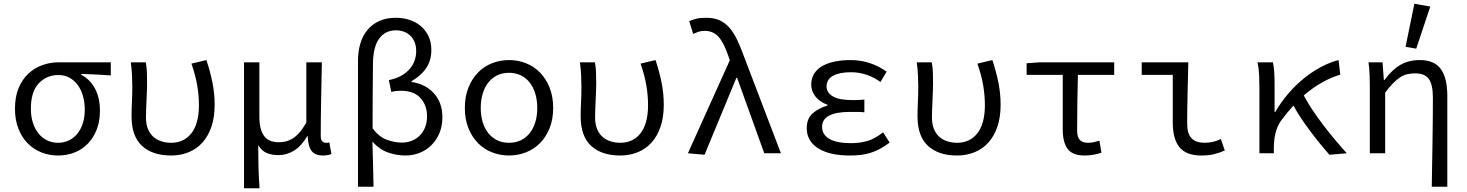

<svg xmlns="http://www.w3.org/2000/svg" viewBox="-20 -819 7840 1026"><path d="M290 12Q243 12 201.5 -4.5Q160 -21 128.5 -52.5Q97 -84 78.5 -131Q60 -178 60 -238Q60 -302 79.5 -348.5Q99 -395 131.5 -425.5Q164 -456 206 -471Q248 -486 294 -486H572V-416Q529 -419 492.5 -421Q456 -423 414 -424V-420Q462 -394 488 -345Q514 -296 514 -227Q514 -170 496.5 -126Q479 -82 449 -51Q419 -20 378 -4Q337 12 290 12ZM290 -56Q321 -56 347.5 -68.5Q374 -81 393 -104Q412 -127 422.5 -160Q433 -193 433 -234Q433 -270 424 -303.5Q415 -337 397 -362.5Q379 -388 352.5 -403Q326 -418 292 -418Q229 -418 187 -373.5Q145 -329 145 -238Q145 -196 156 -162.5Q167 -129 186.5 -105Q206 -81 232.5 -68.5Q259 -56 290 -56Z M894 12Q795 12 739 -39.5Q683 -91 683 -197Q683 -236 685 -275Q687 -314 687 -353Q687 -382 685.5 -415Q684 -448 679 -486H759Q764 -460 765 -432.5Q766 -405 766 -373Q766 -354 765 -331Q764 -308 763 -284Q762 -260 761 -236.5Q760 -213 760 -192Q760 -155 771 -129Q782 -103 800.5 -87Q819 -71 843.5 -63.5Q868 -56 895 -56Q927 -56 954 -68Q981 -80 1001 -104.5Q1021 -129 1032 -167Q1043 -205 1043 -257Q1043 -308 1034 -362Q1025 -416 1003 -479L1083 -498Q1103 -438 1115 -379Q1127 -320 1127 -259Q1127 -193 1110 -142.5Q1093 -92 1062 -57.5Q1031 -23 988 -5.5Q945 12 894 12Z M1284 187V-486H1366V-195Q1366 -128 1390.5 -93.5Q1415 -59 1469 -59Q1488 -59 1506 -63Q1524 -67 1542.5 -78Q1561 -89 1579.5 -110Q1598 -131 1617 -164V-486H1700Q1698 -387 1696 -283.5Q1694 -180 1694 -92Q1694 -72 1702 -64Q1710 -56 1722 -56Q1726 -56 1729.5 -56Q1733 -56 1740 -58L1751 4Q1733 12 1704 12Q1666 12 1646.5 -10.5Q1627 -33 1624 -92H1622Q1592 -40 1552.5 -15Q1513 10 1468 10Q1435 10 1407.5 -0.5Q1380 -11 1360 -43Q1360 -5 1360.5 24.5Q1361 54 1361.5 80Q1362 106 1363.5 131.5Q1365 157 1367 187Z M1893 179V-495Q1893 -544 1905.5 -586Q1918 -628 1943 -658.5Q1968 -689 2006 -706.5Q2044 -724 2095 -724Q2132 -724 2166 -713.5Q2200 -703 2226.5 -681.5Q2253 -660 2269 -627.5Q2285 -595 2285 -551Q2285 -497 2258 -456Q2231 -415 2179 -385V-381Q2254 -370 2299 -320Q2344 -270 2344 -193Q2344 -144 2327.5 -106Q2311 -68 2283.5 -41.5Q2256 -15 2220.5 -1.5Q2185 12 2147 12Q2100 12 2054 -4Q2008 -20 1970 -62Q1972 0 1973.5 58.5Q1975 117 1976 179ZM2127 -57Q2155 -57 2179.5 -66.5Q2204 -76 2222.5 -94Q2241 -112 2251.5 -138.5Q2262 -165 2262 -198Q2262 -256 2227 -295Q2192 -334 2121 -334Q2095 -334 2071 -328L2058 -391Q2098 -399 2125.5 -415Q2153 -431 2170.5 -452Q2188 -473 2196 -497Q2204 -521 2204 -545Q2204 -573 2195.5 -594Q2187 -615 2172 -629Q2157 -643 2137.5 -650Q2118 -657 2096 -657Q2039 -657 2006.5 -613Q1974 -569 1973 -480Q1972 -392 1971.5 -306.5Q1971 -221 1971 -133Q2006 -87 2047.5 -72Q2089 -57 2127 -57Z M2700 12Q2652 12 2609 -5Q2566 -22 2534 -54.5Q2502 -87 2483 -134.5Q2464 -182 2464 -242Q2464 -303 2483 -350.5Q2502 -398 2534 -431Q2566 -464 2609 -481Q2652 -498 2700 -498Q2748 -498 2791 -481Q2834 -464 2866 -431Q2898 -398 2917 -350.5Q2936 -303 2936 -242Q2936 -182 2917 -134.5Q2898 -87 2866 -54.5Q2834 -22 2791 -5Q2748 12 2700 12ZM2700 -56Q2735 -56 2763 -69.5Q2791 -83 2810.5 -107.5Q2830 -132 2840.5 -166Q2851 -200 2851 -242Q2851 -284 2840.5 -318.5Q2830 -353 2810.5 -378Q2791 -403 2763 -416.5Q2735 -430 2700 -430Q2665 -430 2637 -416.5Q2609 -403 2589.5 -378Q2570 -353 2559.5 -318.5Q2549 -284 2549 -242Q2549 -200 2559.5 -166Q2570 -132 2589.5 -107.5Q2609 -83 2637 -69.5Q2665 -56 2700 -56Z M3294 12Q3195 12 3139 -39.5Q3083 -91 3083 -197Q3083 -236 3085 -275Q3087 -314 3087 -353Q3087 -382 3085.5 -415Q3084 -448 3079 -486H3159Q3164 -460 3165 -432.5Q3166 -405 3166 -373Q3166 -354 3165 -331Q3164 -308 3163 -284Q3162 -260 3161 -236.5Q3160 -213 3160 -192Q3160 -155 3171 -129Q3182 -103 3200.5 -87Q3219 -71 3243.5 -63.5Q3268 -56 3295 -56Q3327 -56 3354 -68Q3381 -80 3401 -104.5Q3421 -129 3432 -167Q3443 -205 3443 -257Q3443 -308 3434 -362Q3425 -416 3403 -479L3483 -498Q3503 -438 3515 -379Q3527 -320 3527 -259Q3527 -193 3510 -142.5Q3493 -92 3462 -57.5Q3431 -23 3388 -5.5Q3345 12 3294 12Z M3745 8 3656 0 3880 -497 3872 -520Q3848 -591 3819.5 -622.5Q3791 -654 3746 -654Q3726 -654 3711.5 -649Q3697 -644 3684 -638L3663 -706Q3680 -714 3701.5 -719Q3723 -724 3755 -724Q3793 -724 3822 -712Q3851 -700 3874.5 -674.5Q3898 -649 3917 -610.5Q3936 -572 3955 -519L4153 0H4064L3919 -403H3915Z M4520 12Q4413 12 4352 -26.5Q4291 -65 4291 -134Q4291 -186 4323.5 -214Q4356 -242 4402 -255V-259Q4359 -275 4337 -304Q4315 -333 4315 -367Q4315 -400 4330.5 -425Q4346 -450 4374 -466Q4402 -482 4440.5 -490Q4479 -498 4525 -498Q4579 -498 4627.5 -482Q4676 -466 4718 -436L4685 -381Q4612 -433 4527 -433Q4466 -433 4431.5 -414Q4397 -395 4397 -357Q4397 -324 4430.5 -304Q4464 -284 4538 -284Q4552 -284 4566.5 -284.5Q4581 -285 4599 -287V-219Q4578 -221 4559.5 -221Q4541 -221 4523 -221Q4373 -221 4373 -141Q4373 -100 4411.5 -77Q4450 -54 4529 -54Q4574 -54 4614.5 -65.5Q4655 -77 4699 -112L4734 -57Q4707 -37 4682 -23.5Q4657 -10 4631 -2Q4605 6 4578 9Q4551 12 4520 12Z M5094 12Q4995 12 4939 -39.5Q4883 -91 4883 -197Q4883 -236 4885 -275Q4887 -314 4887 -353Q4887 -382 4885.5 -415Q4884 -448 4879 -486H4959Q4964 -460 4965 -432.5Q4966 -405 4966 -373Q4966 -354 4965 -331Q4964 -308 4963 -284Q4962 -260 4961 -236.5Q4960 -213 4960 -192Q4960 -155 4971 -129Q4982 -103 5000.5 -87Q5019 -71 5043.5 -63.5Q5068 -56 5095 -56Q5127 -56 5154 -68Q5181 -80 5201 -104.5Q5221 -129 5232 -167Q5243 -205 5243 -257Q5243 -308 5234 -362Q5225 -416 5203 -479L5283 -498Q5303 -438 5315 -379Q5327 -320 5327 -259Q5327 -193 5310 -142.5Q5293 -92 5262 -57.5Q5231 -23 5188 -5.5Q5145 12 5094 12Z M5776 12Q5711 12 5685 -23.5Q5659 -59 5659 -127V-419H5466V-481L5536 -486H5934V-419H5740Q5738 -341 5737 -265.5Q5736 -190 5736 -121Q5736 -86 5750.5 -71Q5765 -56 5794 -56Q5809 -56 5823.5 -59Q5838 -62 5855 -67L5866 -3Q5849 3 5825.5 7.5Q5802 12 5776 12Z M6400 12Q6319 12 6283 -32Q6247 -76 6247 -163V-419H6081V-486H6330Q6329 -445 6328 -402Q6327 -359 6326 -316.5Q6325 -274 6324.5 -233.5Q6324 -193 6324 -157Q6324 -104 6347.5 -80Q6371 -56 6418 -56Q6437 -56 6459 -60.5Q6481 -65 6504 -76L6525 -15Q6499 -3 6469.5 4.5Q6440 12 6400 12Z M7084 8Q7062 -17 7036.5 -48Q7011 -79 6985.5 -113Q6960 -147 6935.5 -183Q6911 -219 6892 -255Q6857 -217 6824 -172Q6787 -118 6787 -25V0H6710V-353Q6710 -382 6708.5 -418Q6707 -454 6700 -486H6782Q6787 -466 6789 -435.5Q6791 -405 6791 -373V-221H6795Q6825 -273 6864 -318.5Q6903 -364 6947.5 -400Q6992 -436 7039 -461Q7086 -486 7133 -498L7142 -420Q7094 -406 7045 -378.5Q6996 -351 6947 -309Q6967 -271 6994.5 -230Q7022 -189 7052.5 -149Q7083 -109 7115 -71Q7147 -33 7177 0Z M7631 179Q7632 119 7633 57Q7634 -5 7635 -66Q7636 -127 7636.5 -185.5Q7637 -244 7637 -297Q7637 -366 7615.5 -396.5Q7594 -427 7543 -427Q7520 -427 7500.5 -422.5Q7481 -418 7462.5 -406Q7444 -394 7424 -374Q7404 -354 7382 -324V0H7300V-353Q7300 -382 7299 -415Q7298 -448 7293 -486H7368L7375 -391H7378Q7419 -447 7463.5 -472.5Q7508 -498 7567 -498Q7645 -498 7679.5 -450Q7714 -402 7714 -308V179ZM7548 -559 7491 -569 7538 -799 7623 -784Z"/></svg>

Font: Source Code Pro
Style: Regular
Weight: 400
Monospace: yes
Designer: Paul D. Hunt, Teo Tuominen
Foundry: Adobe Systems Incorporated
Version: Version 2.030;PS 1.000;hotconv 16.6.51;makeotf.lib2.5.65220